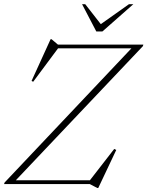

<svg xmlns="http://www.w3.org/2000/svg" viewBox="-32 -904 724 943"><path d="M672 -685 670 -677.5 38 -10.5 32 -18.5H409.5L529 -172.5L539 -167.5L450.5 19.5H446L409 0H-12L-9.5 -7.5L620 -673.5L640 -666.5H253L131 -502.5L123 -506.5L216.5 -711.5H221L252.5 -685ZM623 -883.5 471 -749.5H441L371 -883.5H386.5L470 -776.5H450.5L601.5 -883.5Z"/></svg>

Font: Newsreader 36pt ExtraLight
Style: Italic
Weight: 250
Italic angle: -17°
Designer: Hugues Gentile
Foundry: Production Type
Version: Version 1.003